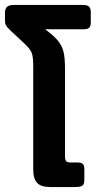

<svg xmlns="http://www.w3.org/2000/svg" viewBox="-26 -754 395 774"><path d="M108 -69V-484Q108 -525 102 -540.5Q96 -556 75 -576L13 -634Q2 -645 -2 -652Q-6 -659 -6 -673V-702Q-6 -719 2.5 -726.5Q11 -734 29 -734H310Q326 -734 333 -727Q340 -720 340 -704V-664Q340 -648 333.5 -642Q327 -636 310 -636H156Q191 -610 207.5 -590Q224 -570 230 -545.5Q236 -521 236 -479V-125Q236 -110 240.5 -104.5Q245 -99 259 -99H286Q302 -99 308 -93Q314 -87 314 -72V-28Q314 -11 306 -5.5Q298 0 276 0H176Q139 0 123.5 -17Q108 -34 108 -69Z"/></svg>

Font: Mitr
Style: Regular
Weight: 400
Designer: Thanarat Vachiruckul
Foundry: Cadson Demak
Version: Version 1.003